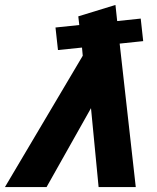

<svg xmlns="http://www.w3.org/2000/svg" viewBox="-83 -755 635 775"><path d="M315 0 280 -363 306 -357 105 0H-63L251 -530L248 -563L151 -553L141 -644L237 -654L233 -689L383 -735L390 -670L485 -680L495 -589L400 -579L465 0Z"/></svg>

Font: Radio Canada
Style: Italic
Weight: 400
Italic angle: -12°
Designer: Charles Daoud, Etienne Aubert Bonn, Alexandre Saumier Demers, Jacques Le Bailly
Foundry: Radio-Canada
Version: Version 2.104;gftools[0.9.28.dev5+ged2979d]